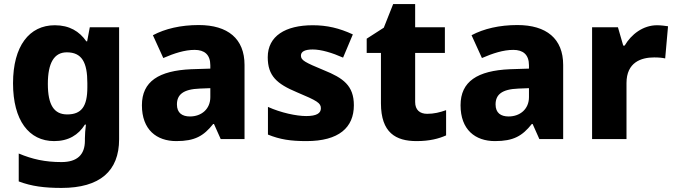

<svg xmlns="http://www.w3.org/2000/svg" viewBox="-20 -749 3317 943"><path d="M249 -625C124 -625 44 -523 44 -340C44 -158 122 -56 246 -56C316 -56 365 -86 397 -137H402C399 -114 397 -88 397 -69V-58C397 11 359 47 282 47C201 47 139 33 72 5V142C135 166 199 174 282 174C471 174 565 91 565 -65V-615H421L408 -546H404C370 -595 321 -625 249 -625ZM308 -492C382 -492 409 -443 409 -341V-320C409 -226 380 -187 310 -187C245 -187 215 -234 215 -337C215 -440 246 -492 308 -492Z M956 -626C868 -626 791 -608 731 -576L782 -464C835 -487 887 -504 936 -504C984 -504 1013 -481 1013 -428V-412L919 -409C760 -402 677 -349 677 -232C677 -112 749 -56 846 -56C937 -56 980 -81 1027 -140H1031L1064 -66H1181V-430C1181 -559 1099 -626 956 -626ZM962 -314 1013 -316V-272C1013 -213 969 -177 913 -177C875 -177 849 -194 849 -236C849 -283 878 -311 962 -314Z M1718 -232C1718 -329 1665 -366 1571 -404C1477 -443 1458 -453 1458 -476C1458 -496 1478 -506 1516 -506C1557 -506 1611 -490 1665 -466L1713 -580C1646 -611 1586 -625 1516 -625C1382 -625 1295 -572 1295 -468C1295 -376 1340 -337 1438 -296C1538 -254 1556 -243 1556 -217C1556 -193 1535 -179 1484 -179C1436 -179 1360 -195 1296 -224V-88C1355 -64 1407 -56 1485 -56C1645 -56 1718 -123 1718 -232Z M2078 -190C2042 -190 2019 -209 2019 -248V-489H2165V-615H2019V-729H1911L1865 -613L1781 -559V-489H1851V-242C1851 -97 1924 -56 2026 -56C2090 -56 2135 -68 2171 -84V-208C2140 -197 2112 -190 2078 -190Z M2521 -626C2433 -626 2356 -608 2296 -576L2347 -464C2400 -487 2452 -504 2501 -504C2549 -504 2578 -481 2578 -428V-412L2484 -409C2325 -402 2242 -349 2242 -232C2242 -112 2314 -56 2411 -56C2502 -56 2545 -81 2592 -140H2596L2629 -66H2746V-430C2746 -559 2664 -626 2521 -626ZM2527 -314 2578 -316V-272C2578 -213 2534 -177 2478 -177C2440 -177 2414 -194 2414 -236C2414 -283 2443 -311 2527 -314Z M3207 -625C3138 -625 3080 -580 3048 -525H3041L3015 -615H2888V-66H3057V-341C3057 -443 3129 -467 3193 -467C3216 -467 3235 -465 3247 -462L3261 -620C3249 -622 3225 -625 3207 -625Z"/></svg>

Font: Noto Sans Malayalam UI ExtraBold
Style: Regular
Weight: 800
Designer: Jelle Bosma - Monotype Design Team
Foundry: Monotype Imaging Inc.
Version: Version 2.104